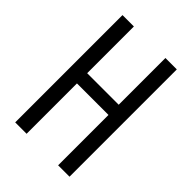

<svg xmlns="http://www.w3.org/2000/svg" viewBox="-215 -832 930 930"><g transform="rotate(45 250.0 -367.5)"><path d="M64 0V-735H142V-415H358V-735H436V0H358V-345H142V0Z"/></g></svg>

Font: Iosevka Curly
Style: Regular
Weight: 400
Monospace: yes
Designer: Belleve Invis
Foundry: Belleve Invis
Version: Version 22.1.2; ttfautohint (v1.8.4)